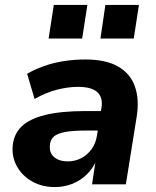

<svg xmlns="http://www.w3.org/2000/svg" viewBox="-20 -747 632 778"><path d="M202 11Q151 11 111.5 -11Q72 -33 50.5 -69.5Q29 -106 31 -150Q34 -201 66 -233Q98 -265 162.5 -281Q227 -297 326 -297H403L391 -218H328Q278 -218 246 -212.5Q214 -207 198.5 -194Q183 -181 182 -156Q180 -126 200.5 -109.5Q221 -93 254 -93Q284 -93 309 -106Q334 -119 351 -142.5Q368 -166 373 -198L391 -309Q398 -352 374.5 -373.5Q351 -395 297 -395Q255 -395 210.5 -383.5Q166 -372 120 -346L90 -448Q121 -466 159 -479.5Q197 -493 239.5 -499.5Q282 -506 325 -506Q409 -506 458.5 -477.5Q508 -449 526.5 -397Q545 -345 534 -275L490 0H353L368 -100H372Q356 -63 330 -38.5Q304 -14 271.5 -1.5Q239 11 202 11ZM387 -591 407 -727H543L522 -591ZM177 -591 198 -727H334L313 -591Z"/></svg>

Font: Nunito Sans 10pt ExtraBold
Style: Italic
Weight: 800
Italic angle: -9°
Designer: Vernon Adams
Foundry: Vernon Adams
Version: Version 3.101;gftools[0.9.27]